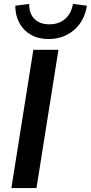

<svg xmlns="http://www.w3.org/2000/svg" viewBox="-20 -959 463 979"><path d="M38 0 150 -705H278L166 0ZM227 -760Q176 -760 138 -781.5Q100 -803 79 -841.5Q58 -880 58 -930L129 -939Q128 -890 155.5 -862.5Q183 -835 232 -835Q280 -835 312 -862.5Q344 -890 352 -939L423 -930Q411 -852 357.5 -806Q304 -760 227 -760Z"/></svg>

Font: Nunito Sans 12pt ExtraLight 12pt
Style: Bold Italic
Weight: 700
Italic angle: -9°
Version: Version 3.101;gftools[0.9.27]